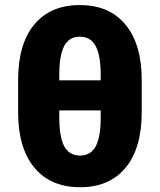

<svg xmlns="http://www.w3.org/2000/svg" viewBox="-20 -741 641 770"><path d="M548.3 -290.5Q548.3 -146.5 483.6 -68.4Q418.9 9.8 301.3 9.8Q182.6 9.8 117.7 -68.8Q52.7 -147.5 52.7 -290.5V-420.4Q52.7 -564.5 117.4 -642.6Q182.1 -720.7 300.3 -720.7Q418.5 -720.7 483.4 -642.1Q548.3 -563.5 548.3 -419.9ZM383.8 -298.3H217.8V-270.5Q217.8 -190.9 237.8 -154.1Q257.8 -117.2 301.3 -117.2Q343.3 -117.2 363.3 -153.1Q383.3 -189 383.8 -265.6ZM217.8 -418.9H383.8V-441.4Q383.8 -518.1 363.8 -555.9Q343.8 -593.8 300.3 -593.8Q257.3 -593.8 237.8 -557.1Q218.3 -520.5 217.8 -445.8Z"/></svg>

Font: Sadagaat-English
Style: Regular
Weight: 900
Designer: Ahmed alsheikh
Foundry: Ahmed alsheikh Design
Version: Version 2.137;January 17, 2018;FontCreator 11.0.0.2408 64-bi